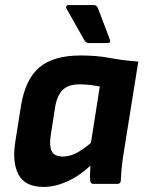

<svg xmlns="http://www.w3.org/2000/svg" viewBox="-20 -726 574 758"><path d="M152 12Q79 12 53 -37Q27 -86 41 -170L63 -309Q80 -413 135.5 -460Q191 -507 299 -507Q363 -507 415 -497Q467 -487 526 -483L469 -127Q464 -97 461 -68.5Q458 -40 457 -13Q456 0 443 0H349Q337 0 336 -13Q335 -26 335.5 -41.5Q336 -57 337 -72Q293 -31 245 -9.5Q197 12 152 12ZM228 -108Q254 -108 280 -121Q306 -134 339 -162L374 -385Q357 -388 336 -390.5Q315 -393 294 -393Q249 -393 226.5 -370Q204 -347 197 -299L180 -190Q174 -151 184 -129.5Q194 -108 228 -108ZM330 -556Q319 -556 312 -569L242 -693Q240 -698 242 -702Q244 -706 250 -706H351Q362 -706 367 -693L414 -569Q418 -556 404 -556Z"/></svg>

Font: Sofia Sans ExtraBold
Style: Italic
Weight: 800
Italic angle: -9°
Designer: Botio Nikoltchev, Ani Petrova
Foundry: lettersoup
Version: Version 4.100; ttfautohint (v1.8.4.7-5d5b)